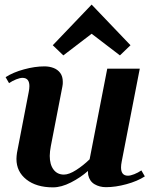

<svg xmlns="http://www.w3.org/2000/svg" viewBox="-20 -799 663 836"><path d="M441.4 16Q413.6 16 391.8 3.2Q370 -9.6 364 -37.2Q363.4 -41.4 363.3 -45.7Q363.2 -50 363 -54.6Q330.8 -26 288.9 -4.6Q247 16.8 210.8 16.8Q138.4 16.8 95 -17.4Q51.6 -51.6 51.6 -107Q51.6 -113.4 52.3 -120.2Q53 -127 54 -134L105 -398Q108 -413 108 -424Q108 -460 78 -460Q67 -460 50.5 -453.5Q34 -447 19.4 -437L4.4 -463Q36.8 -484 84.4 -497Q132 -510 173.6 -510Q194.8 -510 213 -503.1Q231.2 -496.2 242.3 -481.3Q253.4 -466.4 253.4 -442.8Q253.4 -438.2 253.2 -433.1Q253 -428 251.6 -422L201.2 -162Q199.2 -150.8 197.9 -140.3Q196.6 -129.8 196.6 -120.2Q196.6 -82.8 213 -60.8Q229.4 -38.8 258.4 -38.8Q280.6 -38.8 311.7 -58.7Q342.8 -78.6 370.2 -105.4L447 -500H588.6L510 -96Q507 -81 507 -70Q507 -34 537 -34Q548 -34 564.5 -40.5Q581 -47 595.6 -57L610.6 -31Q578.2 -10 530.6 3Q483 16 441.4 16ZM255.8 -557.8 209.8 -602 379 -779 548.2 -602 502.2 -557.8 379 -652Z"/></svg>

Font: Wittgenstein
Style: Italic
Weight: 400
Italic angle: -11°
Designer: Jörg Drees
Foundry: Jörg Drees
Version: Version 1.500